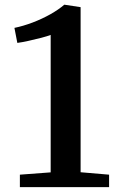

<svg xmlns="http://www.w3.org/2000/svg" viewBox="-20 -772 496 792"><path d="M189 -61V-628Q176.5 -623 150.8 -616.2Q125 -609.5 97.8 -603.5Q70.5 -597.5 51.5 -595L39.5 -657Q76 -664.5 114.8 -679.2Q153.5 -694 187.8 -713.2Q222 -732.5 245 -752.5H246.5L312.5 -742.5V-61.5L430 -51.5V0H62V-51.5Z"/></svg>

Font: Merriweather 24pt SemiBold
Style: Regular
Weight: 600
Designer: Eben Sorkin
Foundry: Eben Sorkin
Version: Version 2.100